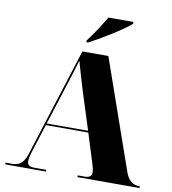

<svg xmlns="http://www.w3.org/2000/svg" viewBox="-98 -1016 984 1100"><g transform="rotate(10 394.0 -465.5)"><path d="M343 -780V-770H353C423 -806 553 -886 589 -921V-931H443C417 -886 373 -818 343 -780ZM7 0H244V-10H173C143 -10 133 -22 133 -43C133 -60 140 -82 148 -108L197 -262H444L498 -90C504 -71 508 -55 508 -42C508 -22 498 -10 467 -10H427V0H788V-10H786C749 -10 721 -29 704 -77L481 -714H330L128 -79C109 -21 79 -10 45 -10H7ZM200 -272 271 -494C289 -550 308 -610 322 -659C337 -605 359 -530 371 -492L441 -272Z"/></g></svg>

Font: Noto Serif Display Black
Style: Regular
Weight: 900
Designer: Monotype Design Team
Foundry: Monotype Imaging Inc.
Version: Version 2.009